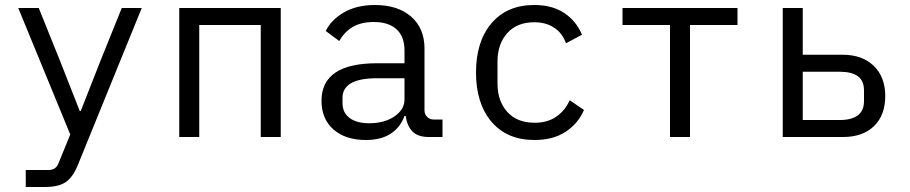

<svg xmlns="http://www.w3.org/2000/svg" viewBox="-20 -548 3640 768"><path d="M467 -516H547L291 113Q272 160 243.5 180Q215 200 159 200H83V132H174Q204 132 214 105L261 -10L53 -516H135L222 -300L299 -104H303L380 -300Z M697 -516H1103V0H1023V-448H777V0H697Z M1695 0Q1651 0 1629.5 -22.5Q1608 -45 1603 -84H1598Q1581 -38 1542.5 -13Q1504 12 1443 12Q1362 12 1314 -30Q1266 -72 1266 -145Q1266 -295 1488 -295H1598V-346Q1598 -402 1566 -431Q1534 -460 1475 -460Q1425 -460 1391.5 -440.5Q1358 -421 1337 -384L1283 -424Q1304 -468 1355 -498Q1406 -528 1480 -528Q1571 -528 1624.5 -481.5Q1678 -435 1678 -354V-106Q1678 -91 1688.5 -80.5Q1699 -70 1714 -70H1750V0ZM1598 -150V-235H1488Q1418 -235 1384 -215Q1350 -195 1350 -157V-136Q1350 -97 1378.5 -76Q1407 -55 1457 -55Q1518 -55 1558 -82.5Q1598 -110 1598 -150Z M1884 -258Q1884 -382 1946 -455Q2008 -528 2117 -528Q2189 -528 2237 -496Q2285 -464 2308 -409L2244 -375Q2230 -415 2197 -437Q2164 -459 2117 -459Q2048 -459 2009 -415.5Q1970 -372 1970 -302V-214Q1970 -144 2009 -100.5Q2048 -57 2119 -57Q2169 -57 2204 -80.5Q2239 -104 2259 -147L2316 -108Q2292 -53 2242 -20.5Q2192 12 2118 12Q2008 12 1946 -61Q1884 -134 1884 -258Z M2660 -448H2470V-516H2930V-448H2740V0H2660Z M3111 -516H3191V-329H3351Q3429 -329 3475 -284.5Q3521 -240 3521 -164Q3521 -87 3476 -43.5Q3431 0 3352 0H3111ZM3340 -68Q3386 -68 3411 -86.5Q3436 -105 3436 -144V-186Q3436 -225 3411.5 -243Q3387 -261 3340 -261H3191V-68Z"/></svg>

Font: iA Writer Mono V
Style: Regular
Weight: 400
Designer: Mike Abbink, Paul van der Laan, Pieter van Rosmalen
Foundry: Bold Monday
Version: Version 2.000